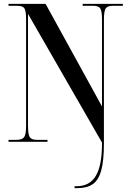

<svg xmlns="http://www.w3.org/2000/svg" viewBox="-20 -734 670 994"><path d="M366 240V230H377Q444 230 476 176.5Q508 123 508 10V4L125 -662V-82Q125 -38 134 -24Q143 -10 171 -10H226V0H24V-10H64Q95 -10 105 -24Q115 -38 115 -82V-635Q115 -677 106.5 -690.5Q98 -704 69 -704H24V-714H216L508 -183V-635Q508 -677 499 -690.5Q490 -704 462 -704H408V-714H616V-704H565Q536 -704 527 -690Q518 -676 518 -632V9Q518 98 504 148.5Q490 199 460 219.5Q430 240 382 240Z"/></svg>

Font: Noto Serif Display ExtraCondensed SemiBold
Style: Regular
Weight: 600
Width: 2
Designer: Monotype Design Team
Foundry: Monotype Imaging Inc.
Version: Version 2.009